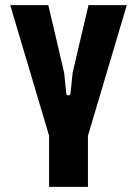

<svg xmlns="http://www.w3.org/2000/svg" viewBox="-20 -531 535 751"><path d="M172 0V200H324V0L476 -511H326L264 -246L256 -167C255 -155 239 -155 239 -167L231 -246L169 -511H20Z"/></svg>

Font: Finlandica
Style: Bold
Weight: 700
Designer: Niklas Ekholm, Juho Hiilivirta, Jaakko Suomalainen
Foundry: Helsinki Type Studio
Version: Version 2.000;Glyphs 3.2 (3202)